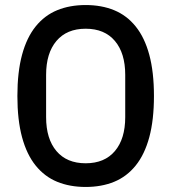

<svg xmlns="http://www.w3.org/2000/svg" viewBox="-20 -730 680 762"><path d="M320 12Q257 12 207 -8.5Q157 -29 121.5 -73Q86 -117 67.5 -185.5Q49 -254 49 -349Q49 -444 67.5 -512.5Q86 -581 121.5 -625Q157 -669 207 -689.5Q257 -710 320 -710Q383 -710 433 -689.5Q483 -669 518.5 -625Q554 -581 572.5 -512.5Q591 -444 591 -349Q591 -254 572.5 -185.5Q554 -117 518.5 -73Q483 -29 433 -8.5Q383 12 320 12ZM320 -82Q395 -82 436 -130.5Q477 -179 477 -265V-433Q477 -519 436 -567.5Q395 -616 320 -616Q245 -616 204 -567.5Q163 -519 163 -433V-265Q163 -179 204 -130.5Q245 -82 320 -82Z"/></svg>

Font: IBM Plex Sans Cond Medm
Style: Regular
Weight: 500
Width: 3
Designer: Mike Abbink, Paul van der Laan, Pieter van Rosmalen
Foundry: Bold Monday
Version: Version 1.3